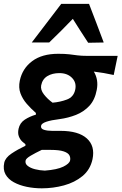

<svg xmlns="http://www.w3.org/2000/svg" viewBox="-42 -796 645 1019"><path d="M180 203.5Q138.5 203.5 99.8 195.5Q61 187.5 31.2 171.2Q1.5 155 -12.8 129.2Q-27 103.5 -19.5 67.5Q-13.5 41 18.8 19.2Q51 -2.5 93 -22.5V-30.5Q86.5 -35 75.8 -45Q65 -55 58.2 -71.8Q51.5 -88.5 56.5 -112.5Q63.5 -144 89.5 -161Q115.5 -178 148.5 -187.5V-196.5Q122 -219.5 99.8 -245.2Q77.5 -271 66.5 -301Q55.5 -331 63 -367.5Q76.5 -432.5 128.8 -471.5Q181 -510.5 267 -510.5Q302.5 -510.5 325.5 -507.8Q348.5 -505 369.5 -502.2Q390.5 -499.5 420 -499.5H582.5L561.5 -398Q534.5 -404 508.2 -408.5Q482 -413 456 -416Q482 -373 471.5 -319Q461.5 -265.5 432 -234Q402.5 -202.5 361.2 -186.2Q320 -170 275 -164Q229.5 -158.5 203.8 -149.8Q178 -141 176 -128.5Q173 -113 191.2 -107.2Q209.5 -101.5 234.5 -101.5H279Q374.5 -101.5 419 -61.2Q463.5 -21 449 49Q437 104.5 395.8 138.5Q354.5 172.5 297.2 188Q240 203.5 180 203.5ZM237 -251Q278 -254.5 313.2 -267.8Q348.5 -281 357 -319Q365.5 -356.5 340.8 -382.2Q316 -408 273 -408Q235.5 -408 209.2 -392Q183 -376 176.5 -343Q172 -319.5 191.2 -294.8Q210.5 -270 237 -251ZM196 109.5Q261.5 104.5 294 88.5Q326.5 72.5 330 55.5Q333 41 326.2 28.2Q319.5 15.5 296 7.5Q272.5 -0.5 226 -0.5H179.5Q146 15.5 121 30.2Q96 45 94 55.5Q90 72.5 104.8 84.2Q119.5 96 144.2 102.2Q169 108.5 196 109.5ZM426 -569Q406 -599.5 385.2 -631.8Q364.5 -664 344.5 -696Q314 -664 282 -632.2Q250 -600.5 219 -570.5H126.5Q166.5 -623 205.2 -673.5Q244 -724 283 -775.5H430.5Q450 -724.5 469.8 -673Q489.5 -621.5 508.5 -570.5Z"/></svg>

Font: Commissioner Loud SemiBold
Style: Italic
Weight: 600
Italic angle: -12°
Designer: Kostas Bartsokas
Foundry: Kostas Bartsokas
Version: Version 1.000; ttfautohint (v1.8.3)